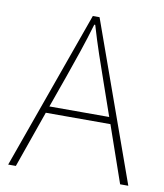

<svg xmlns="http://www.w3.org/2000/svg" viewBox="-77 -723 673 787"><g transform="rotate(10 260.0 -330.0)"><path d="M182 -396C210 -476 234 -544 258 -626H262C286 -544 310 -476 338 -396L384 -264H135ZM10 0H42L125 -236H394L476 0H510L274 -660H246Z"/></g></svg>

Font: Source Sans Pro ExtraLight
Style: Regular
Weight: 200
Designer: Paul D. Hunt
Foundry: Adobe Systems Incorporated
Version: Version 3.006;hotconv 1.0.111;makeotfexe 2.5.65597